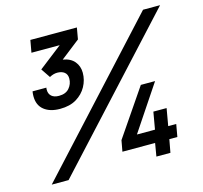

<svg xmlns="http://www.w3.org/2000/svg" viewBox="-102 -813 977 925"><g transform="rotate(-15 386.5 -350.0)"><path d="M45 0 688 -700H773L129 0ZM567 0 578 -65H415L425 -120L584 -353H655L504 -127H594L609 -213H675L660 -127H700L689 -65H649L637 0ZM179 -342Q129 -342 99.5 -365.5Q70 -389 70 -434Q70 -440 70.5 -446Q71 -452 72 -458H141Q140 -455 140 -452Q140 -449 140 -447Q140 -427 153 -415.5Q166 -404 190 -404Q224 -404 241.5 -424.5Q259 -445 259 -472Q259 -493 245.5 -503.5Q232 -514 210 -514Q201 -514 191.5 -511.5Q182 -509 171 -503L140 -549L256 -639H115L126 -700H358L348 -643L252 -568Q290 -562 309.5 -538.5Q329 -515 329 -482Q329 -446 311.5 -414Q294 -382 261 -362Q228 -342 179 -342Z"/></g></svg>

Font: Rethink Sans Medium
Style: Italic
Weight: 500
Italic angle: -10°
Designer: The Rethink Sans project authors (Hans Thiessen). DM Sans designed by Colophon Foundry.
Foundry: Rethink Communications LLC
Version: Version 1.001